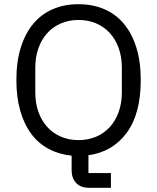

<svg xmlns="http://www.w3.org/2000/svg" viewBox="-20 -730 748 914"><path d="M508 164H405Q363 164 342 140.5Q321 117 321 82V11Q261 5 212 -21Q163 -47 129 -92.5Q95 -138 76.5 -202.5Q58 -267 58 -349Q58 -437 79 -504Q100 -571 138.5 -617Q177 -663 231.5 -686.5Q286 -710 354 -710Q421 -710 476 -686.5Q531 -663 569.5 -617Q608 -571 629 -504Q650 -437 650 -349Q650 -188 583 -97.5Q516 -7 401 9V94H508ZM354 -63Q399 -63 437 -79Q475 -95 502.5 -125Q530 -155 545 -197Q560 -239 560 -291V-407Q560 -459 545 -501Q530 -543 502.5 -573Q475 -603 437 -619Q399 -635 354 -635Q309 -635 271 -619Q233 -603 205.5 -573Q178 -543 163 -501Q148 -459 148 -407V-291Q148 -239 163 -197Q178 -155 205.5 -125Q233 -95 271 -79Q309 -63 354 -63Z"/></svg>

Font: IBM Plex Sans
Style: Regular
Weight: 400
Designer: Mike Abbink, Paul van der Laan, Pieter van Rosmalen
Foundry: Bold Monday
Version: Version 3.005